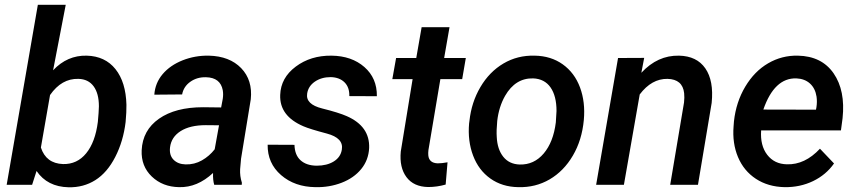

<svg xmlns="http://www.w3.org/2000/svg" viewBox="-20 -770 3567 800"><path d="M503.4 -261.7Q493.7 -181.2 460.2 -116Q426.8 -50.8 377.2 -19.5Q327.6 11.7 265.6 10.3Q177.2 8.3 132.3 -57.6L113.8 0H7.8L137.7 -750H253.9L201.2 -477.1Q260.3 -540 341.3 -538.1Q418 -536.1 461.2 -481.9Q504.4 -427.7 506.8 -333.5Q507.3 -304.2 503.4 -261.7ZM392.1 -327.1Q392.1 -380.4 370.1 -410.4Q348.1 -440.4 306.6 -441.4Q236.8 -443.4 188.5 -374L150.4 -155.3Q171.9 -88.9 242.7 -86.4Q301.3 -85 339.1 -131.3Q377 -177.7 387.7 -262.2Q391.6 -303.7 392.1 -327.1Z M872.6 0Q866.7 -19.5 867.7 -49.3Q802.2 11.7 726.6 9.8Q657.7 8.8 612.5 -34.4Q567.4 -77.6 570.3 -144Q574.2 -227.5 642.6 -275.4Q710.9 -323.2 826.2 -323.2L901.4 -322.3L908.2 -358.4Q911.1 -377.4 908.2 -394Q898.4 -446.8 838.4 -448.2Q801.3 -449.2 773.2 -429.4Q745.1 -409.7 738.8 -376.5L623 -375.5Q626.5 -424.3 657.7 -461.2Q689 -498 740.7 -518.6Q792.5 -539.1 850.1 -538.1Q936.5 -536.1 984.9 -486.1Q1033.2 -436 1024.9 -356.4L984.4 -108.9L980.5 -64.9Q979 -36.1 987.8 -8.8L987.3 0ZM753.4 -85Q790 -84 821.3 -101.8Q852.5 -119.6 874.5 -147.9L892.6 -248L837.4 -248.5Q772 -248.5 732.9 -223.9Q693.8 -199.2 688.5 -156.2Q684.6 -123.5 702.9 -104.7Q721.2 -85.9 753.4 -85Z M1404.3 -146.5Q1412.6 -194.8 1341.6 -213.6Q1270.5 -232.4 1244.6 -243.7Q1144 -286.6 1147.5 -374.5Q1149.9 -445.8 1212.2 -492.4Q1274.4 -539.1 1361.3 -538.1Q1445.3 -537.1 1498.3 -490.7Q1551.3 -444.3 1550.3 -369.1L1435.5 -369.6Q1436.5 -406.2 1415.5 -427Q1394.5 -447.8 1357.9 -448.7Q1319.3 -448.7 1291.7 -429.7Q1264.2 -410.6 1259.8 -379.9Q1252.9 -335.4 1322.3 -318.1Q1391.6 -300.8 1424.8 -286.1Q1521.5 -243.7 1518.1 -153.3Q1515.6 -103 1485.1 -65.7Q1454.6 -28.3 1403.3 -8.5Q1352.1 11.2 1294.4 9.8Q1208 8.8 1151.1 -40.5Q1094.2 -89.8 1095.2 -167L1207 -166.5Q1208 -124 1232.4 -102.1Q1256.8 -80.1 1299.3 -79.6Q1342.3 -79.6 1370.8 -97.4Q1399.4 -115.2 1404.3 -146.5Z M1853 -656.7 1830.6 -528.3H1920.9L1905.8 -440.4H1814.9L1765.1 -144.5Q1763.7 -132.3 1764.6 -122.6Q1767.6 -90.8 1803.7 -89.4Q1821.8 -89.4 1844.7 -93.8L1836.9 -1Q1800.8 9.3 1764.2 9.3Q1703.6 8.3 1673.6 -32Q1643.6 -72.3 1649.9 -138.7L1699.2 -440.4H1614.7L1630.4 -528.3H1714.4L1736.8 -656.7Z M1936 -266.1Q1944.3 -343.8 1981.7 -407.2Q2019 -470.7 2077.6 -505.4Q2136.2 -540 2207.5 -538.1Q2275.4 -537.1 2324.7 -502Q2374 -466.8 2396.7 -405.8Q2419.4 -344.7 2412.6 -270Q2404.8 -186 2366.9 -121.6Q2329.1 -57.1 2270.3 -22.7Q2211.4 11.7 2139.6 9.8Q2072.3 8.8 2023.2 -26.1Q1974.1 -61 1951.2 -121.8Q1928.2 -182.6 1934.6 -255.9ZM2049.8 -199.2Q2052.2 -147.9 2076.9 -116.9Q2101.6 -85.9 2145.5 -84.5Q2205.1 -83 2245.4 -130.4Q2285.6 -177.7 2295.9 -259.8L2298.8 -307.6Q2298.8 -370.1 2273.9 -405.8Q2249 -441.4 2201.7 -443.4Q2127.4 -445.3 2084.5 -370.6Q2058.6 -325.2 2051.8 -266.1Q2047.9 -225.1 2049.8 -199.2Z M2664.1 -528.8 2652.3 -466.8Q2720.2 -540 2809.1 -538.1Q2883.3 -536.6 2918.9 -485.1Q2954.6 -433.6 2945.3 -341.3L2888.2 0H2772.5L2830.1 -342.8Q2832.5 -363.8 2830.6 -381.8Q2824.2 -439.9 2761.2 -441.4Q2695.3 -442.4 2645.5 -376.5L2579.6 0H2463.9L2555.2 -528.3Z M3249 9.8Q3180.2 8.3 3129.6 -24.9Q3079.1 -58.1 3054.9 -115.7Q3030.8 -173.3 3036.6 -244.1L3038.1 -264.2Q3046.9 -344.7 3085.2 -408.9Q3123.5 -473.1 3180.7 -506.3Q3237.8 -539.6 3304.7 -538.1Q3403.8 -536.1 3453.4 -464.4Q3502.9 -392.6 3490.7 -277.3L3483.9 -226.6H3151.4Q3147 -163.6 3176.8 -125Q3206.5 -86.4 3258.8 -85.4Q3333.5 -83 3396.5 -150.4L3455.1 -88.9Q3421.9 -41.5 3367.7 -15.4Q3313.5 10.7 3249 9.8ZM3298.3 -443.4Q3206.5 -446.3 3160.6 -313.5L3379.9 -313L3381.8 -323.2Q3385.3 -345.7 3382.3 -367.2Q3377 -401.9 3355 -421.9Q3333 -441.9 3298.3 -443.4Z"/></svg>

Font: Roboto Medium
Style: Italic
Weight: 500
Italic angle: -12°
Designer: Google
Version: Version 2.134; 2016